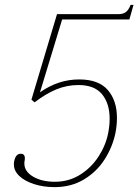

<svg xmlns="http://www.w3.org/2000/svg" viewBox="-20 -758 568 788"><path d="M37 -83Q37 -91 38 -95Q44 -127 65 -127Q82 -127 82 -109Q82 -101 81 -98Q80 -94 80 -87Q80 -54 116 -33Q152 -12 205 -12Q262 -12 308 -40.5Q354 -69 384 -115Q414 -161 424 -212Q430 -242 430 -271Q430 -333 399 -371Q368 -409 302 -409Q255 -409 212 -391.5Q169 -374 122 -338L109 -349L214 -700H467Q485 -700 496.5 -708.5Q508 -717 516 -738H528L511 -678H235L144 -379Q219 -432 305 -432Q385 -432 422.5 -388.5Q460 -345 460 -274Q460 -245 454 -213Q442 -155 409.5 -104Q377 -53 324.5 -21.5Q272 10 204 10Q158 10 119.5 -2.5Q81 -15 59 -36Q37 -57 37 -83Z"/></svg>

Font: Taviraj Thin
Style: Italic
Weight: 250
Italic angle: -12°
Designer: Katatrad Team
Foundry: CadsonDemak
Version: Version 1.001